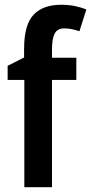

<svg xmlns="http://www.w3.org/2000/svg" viewBox="-20 -785 382 805"><path d="M300 -450H198V0H82V-450H12V-509L81 -544V-580Q81 -681 120.5 -723Q160 -765 236 -765Q268 -765 294.5 -759.5Q321 -754 342 -745L313 -654Q298 -659 282.5 -662.5Q267 -666 249 -666Q221 -666 209.5 -644.5Q198 -623 198 -579V-543H300Z"/></svg>

Font: Noto Sans Kannada Condensed SemiBold
Style: Regular
Weight: 600
Width: 3
Designer: Jelle Bosma - Monotype Design Team
Foundry: Monotype Imaging Inc.
Version: Version 2.005; ttfautohint (v1.8.4.7-5d5b)